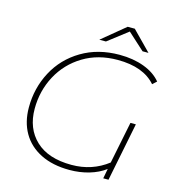

<svg xmlns="http://www.w3.org/2000/svg" viewBox="-124 -980 1023 1094"><g transform="rotate(15 387.0 -433.0)"><path d="M737 -612 713 -590Q641 -673 489 -673Q374 -673 286.5 -620Q199 -567 151 -477.5Q103 -388 103 -282Q103 -166 176.5 -96.5Q250 -27 388 -27Q509 -27 601 -98L651 -345H683L614 0H583L594 -58Q554 -28 499.5 -12Q445 4 384 4Q285 4 214 -31.5Q143 -67 106 -131Q69 -195 69 -281Q69 -395 120.5 -492Q172 -589 268.5 -646.5Q365 -704 492 -704Q573 -704 637 -680Q701 -656 737 -612ZM612 -757 513 -847 396 -757H357L494 -870H536L647 -757Z"/></g></svg>

Font: Montserrat Alternates ExLight
Style: Italic
Weight: 275
Italic angle: -11.3°
Designer: Julieta Ulanovsky
Foundry: Julieta Ulanovsky
Version: Version 7.200